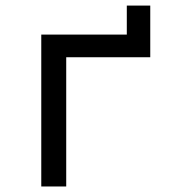

<svg xmlns="http://www.w3.org/2000/svg" viewBox="-20 -675 639 695"><path d="M129.4 0V-549.8H439V-654.8H523.9V-467.8H219.7V0Z"/></svg>

Font: UDEV Gothic 35
Style: Regular
Weight: 400
Version: v2.1.0; ttfautohint (v1.8.4.7-5d5b-dirty) -l 6 -r 45 -G 200 